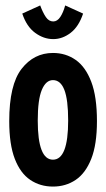

<svg xmlns="http://www.w3.org/2000/svg" viewBox="-20 -677 390 707"><path d="M175 10Q128 10 91.5 -14.5Q55 -39 34.5 -92Q14 -145 14 -231Q14 -365 59.5 -423.5Q105 -482 175 -482Q222 -482 258.5 -456.5Q295 -431 316 -376Q337 -321 337 -231Q337 -145 316 -92Q295 -39 258.5 -14.5Q222 10 175 10ZM175 -89Q231 -89 231 -233Q231 -310 217 -346Q203 -382 175 -382Q149 -382 134 -346Q119 -310 119 -233Q119 -89 175 -89ZM220 -657 286 -627Q270 -579 240 -556Q210 -533 176 -533Q141 -533 109.5 -556Q78 -579 62 -627L128 -657Q138 -630 149 -614Q160 -598 176 -598Q191 -598 202 -614.5Q213 -631 220 -657Z"/></svg>

Font: Inconsolata ExtraCondensed Black
Style: Regular
Weight: 900
Width: 2
Monospace: yes
Designer: Raph Levien, Cyreal, Brenton Simpson
Foundry: Raph Levien, Cyreal, Google
Version: Version 3.001; ttfautohint (v1.8.2.53-6de2)